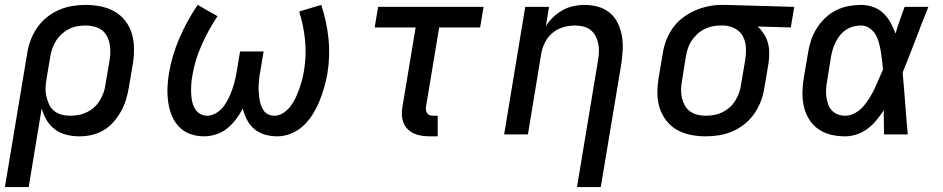

<svg xmlns="http://www.w3.org/2000/svg" viewBox="-27 -548 3847 783"><path d="M90 215H-7L84 -331Q88 -358 98 -384.5Q108 -411 124.5 -435Q141 -459 164 -477.5Q187 -496 213.5 -507.5Q240 -519 267.5 -523.5Q295 -528 322 -528Q353 -528 383.5 -522Q414 -516 439.5 -501.5Q465 -487 483.5 -463.5Q502 -440 510.5 -411.5Q519 -383 519.5 -352Q520 -321 515 -289L498 -189Q494 -165 486.5 -140.5Q479 -116 466 -93Q453 -70 435.5 -50Q418 -30 395 -16.5Q372 -3 346.5 2.5Q321 8 297 8Q269 8 243.5 1.5Q218 -5 197 -20.5Q176 -36 163 -58.5Q150 -81 143 -106ZM259 -76Q276 -76 293 -79Q310 -82 326.5 -90Q343 -98 356.5 -110Q370 -122 379.5 -137.5Q389 -153 395 -169.5Q401 -186 403 -203L420 -303Q423 -320 423 -337.5Q423 -355 419.5 -371.5Q416 -388 408 -402.5Q400 -417 386.5 -426.5Q373 -436 356 -440Q339 -444 322 -444Q305 -444 288 -441Q271 -438 255 -430Q239 -422 225.5 -410Q212 -398 202 -382.5Q192 -367 186.5 -350.5Q181 -334 178 -317L163 -228Q160 -210 159 -191.5Q158 -173 162 -155.5Q166 -138 173 -122.5Q180 -107 193.5 -96Q207 -85 224 -80.5Q241 -76 259 -76Z M805 8Q776 8 749 -1.5Q722 -11 703 -31Q684 -51 673.5 -77Q663 -103 659 -131.5Q655 -160 656 -189.5Q657 -219 662 -249Q674 -321 704.5 -392Q735 -463 779 -528L860 -482Q822 -425 794.5 -362.5Q767 -300 757 -237Q754 -220 753 -203Q752 -186 752.5 -169.5Q753 -153 756 -137Q759 -121 766.5 -107Q774 -93 787.5 -84.5Q801 -76 818 -76Q836 -76 854.5 -87Q873 -98 885 -114Q897 -130 905.5 -148Q914 -166 920.5 -184.5Q927 -203 931.5 -222Q936 -241 939 -260L952 -338H1048L1035 -260Q1032 -246 1030.5 -232Q1029 -218 1028 -204Q1027 -190 1028 -176Q1029 -162 1030.5 -149Q1032 -136 1036 -123Q1040 -110 1047 -99Q1054 -88 1066 -82Q1078 -76 1092 -76Q1111 -76 1128.5 -87.5Q1146 -99 1158 -115Q1170 -131 1178.5 -149Q1187 -167 1193.5 -185.5Q1200 -204 1205 -223Q1210 -242 1213 -261Q1223 -323 1217 -384Q1211 -445 1193 -501L1283 -528Q1305 -463 1312.5 -391.5Q1320 -320 1308 -247Q1303 -219 1295 -191Q1287 -163 1276 -136Q1265 -109 1249 -83Q1233 -57 1211 -36Q1189 -15 1160.5 -3.5Q1132 8 1104 8Q1078 8 1053.5 1Q1029 -6 1010.5 -21.5Q992 -37 980.5 -59Q969 -81 963 -105Q951 -82 935 -61Q919 -40 899 -24Q879 -8 854 0Q829 8 805 8Z M1758 8H1726Q1709 8 1692.5 5.5Q1676 3 1661.5 -3.5Q1647 -10 1636 -21Q1625 -32 1619 -46.5Q1613 -61 1612 -77.5Q1611 -94 1614 -111L1668 -436H1501L1515 -520H1945L1931 -436H1764L1710 -111Q1709 -104 1710.5 -97Q1712 -90 1716 -85Q1720 -80 1726.5 -78Q1733 -76 1740 -76H1758Z M2326 215 2412 -303Q2415 -320 2415.5 -337.5Q2416 -355 2412.5 -371Q2409 -387 2401.5 -401.5Q2394 -416 2381 -426Q2368 -436 2351.5 -440Q2335 -444 2318 -444Q2294 -444 2270 -437Q2246 -430 2226.5 -414Q2207 -398 2195.5 -375Q2184 -352 2180 -328L2126 0H2029L2115 -520H2212L2199 -441Q2211 -461 2229 -478Q2247 -495 2267.5 -506.5Q2288 -518 2311 -523Q2334 -528 2356 -528Q2385 -528 2412 -520.5Q2439 -513 2459.5 -496Q2480 -479 2492 -454.5Q2504 -430 2509 -402.5Q2514 -375 2512.5 -346.5Q2511 -318 2507 -289L2423 215Z M2851 8Q2820 8 2789.5 2Q2759 -4 2733.5 -18.5Q2708 -33 2690 -56.5Q2672 -80 2663 -108.5Q2654 -137 2654 -168Q2654 -199 2659 -231L2676 -331Q2680 -358 2690 -384Q2700 -410 2716.5 -433.5Q2733 -457 2756.5 -475Q2780 -493 2806 -504.5Q2832 -516 2859.5 -522Q2887 -528 2913 -528H2931L3212 -520L3198 -436L3063 -440Q3077 -427 3088 -410Q3099 -393 3104.5 -373.5Q3110 -354 3110 -332.5Q3110 -311 3107 -289L3090 -189Q3086 -162 3076 -135.5Q3066 -109 3049.5 -85Q3033 -61 3010 -42.5Q2987 -24 2960.5 -12.5Q2934 -1 2906 3.5Q2878 8 2851 8ZM2851 -76Q2868 -76 2885 -79Q2902 -82 2918.5 -90Q2935 -98 2948.5 -110Q2962 -122 2971.5 -137.5Q2981 -153 2987 -169.5Q2993 -186 2995 -203L3012 -303Q3016 -328 3015 -352.5Q3014 -377 3003.5 -398Q2993 -419 2972.5 -430.5Q2952 -442 2927 -444H2908Q2892 -444 2875.5 -440Q2859 -436 2843.5 -428Q2828 -420 2815 -407.5Q2802 -395 2792.5 -380.5Q2783 -366 2778 -350Q2773 -334 2770 -317L2754 -217Q2751 -200 2750.5 -182.5Q2750 -165 2754 -148.5Q2758 -132 2766 -117.5Q2774 -103 2787.5 -93.5Q2801 -84 2817.5 -80Q2834 -76 2851 -76Z M3420 8Q3390 8 3362 1.5Q3334 -5 3311 -21Q3288 -37 3273 -61Q3258 -85 3251.5 -113Q3245 -141 3245.5 -171Q3246 -201 3251 -231L3268 -331Q3272 -357 3280 -382Q3288 -407 3302.5 -430.5Q3317 -454 3337 -473.5Q3357 -493 3381.5 -505.5Q3406 -518 3432.5 -523Q3459 -528 3484 -528Q3510 -528 3534 -519.5Q3558 -511 3575.5 -494Q3593 -477 3605 -455.5Q3617 -434 3625 -411Q3633 -438 3642.5 -465.5Q3652 -493 3662 -520H3759Q3732 -453 3706.5 -385.5Q3681 -318 3654 -252Q3660 -189 3664.5 -126Q3669 -63 3675 0H3578Q3578 -24 3577.5 -48.5Q3577 -73 3577 -98Q3563 -77 3547 -57.5Q3531 -38 3511 -23Q3491 -8 3467 0Q3443 8 3420 8ZM3420 -76Q3440 -76 3460 -87Q3480 -98 3494 -114.5Q3508 -131 3519.5 -149.5Q3531 -168 3540 -187Q3549 -206 3557 -225.5Q3565 -245 3574 -265Q3572 -284 3570 -302.5Q3568 -321 3565 -339Q3562 -357 3557 -375Q3552 -393 3543 -408Q3534 -423 3518.5 -433.5Q3503 -444 3484 -444Q3469 -444 3453.5 -440Q3438 -436 3424 -427Q3410 -418 3399.5 -405Q3389 -392 3381.5 -377.5Q3374 -363 3369.5 -348Q3365 -333 3362 -317L3346 -217Q3343 -201 3342 -185Q3341 -169 3343 -153.5Q3345 -138 3350 -123.5Q3355 -109 3365 -98Q3375 -87 3389.5 -81.5Q3404 -76 3420 -76Z"/></svg>

Font: Iosevka Aile Medium
Style: Italic
Weight: 500
Italic angle: -9°
Designer: Belleve Invis
Foundry: Belleve Invis
Version: Version 31.1.0; ttfautohint (v1.8.4)